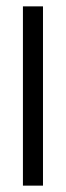

<svg xmlns="http://www.w3.org/2000/svg" viewBox="-20 -583 207 603"><path d="M115 0V-563H52V0Z"/></svg>

Font: OSH Darker Grotesque Medium
Style: Regular
Weight: 500
Designer: Gabriel Lam
Foundry: TypeRant
Version: Version 1.000;Glyphs 3.1.1 (3148)